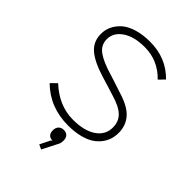

<svg xmlns="http://www.w3.org/2000/svg" viewBox="-245 -748 1066 1066"><g transform="rotate(45 288.5 -214.5)"><path d="M335.9 88.9Q335.9 105.5 330.1 117.2L282.2 210.9L254.9 198.2L284.2 139.2L292 131.8Q252.9 130.4 252.9 88.9Q252.9 68.8 264.2 56.9Q275.4 44.9 294.9 44.9Q314.9 44.9 325.4 56.6Q335.9 68.4 335.9 88.9ZM522 -159.2Q522 -133.3 514.9 -109.9Q507.8 -86.4 491 -64Q474.1 -41.5 448.7 -25.1Q423.3 -8.8 383.5 1.2Q343.8 11.2 293.9 11.2Q150.9 11.2 55.2 -83L88.9 -116.2Q180.2 -30.8 291 -30.8Q377.4 -30.8 427.7 -64.7Q478 -98.6 478 -157.2Q478 -204.6 447.5 -233.6Q417 -262.7 349.1 -282.2Q345.2 -283.7 295.2 -299.1Q245.1 -314.5 236.8 -316.9Q148.4 -344.2 105.7 -380.9Q63 -417.5 63 -478Q63 -509.3 75.9 -537.4Q88.9 -565.4 114.7 -588.9Q140.6 -612.3 185.1 -626.2Q229.5 -640.1 287.1 -640.1Q415 -640.1 498 -554.2L465.8 -521Q391.6 -598.1 287.1 -598.1Q204.6 -598.1 155.8 -564.9Q106.9 -531.7 106.9 -480Q106.9 -434.1 145.5 -406.2Q184.1 -378.4 264.2 -355Q270.5 -353 292 -346.2Q313.5 -339.4 337.6 -331.3Q361.8 -323.2 366.2 -321.8Q451.2 -296.9 486.6 -256.3Q522 -215.8 522 -159.2Z"/></g></svg>

Font: Sinkin Sans 200 X Light
Style: Regular
Weight: 200
Designer: Keith Bates
Foundry: K-Type
Version: Sinkin Sans (version 1.0)  by Keith Bates   •   © 2014   www